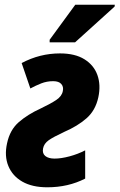

<svg xmlns="http://www.w3.org/2000/svg" viewBox="-20 -786 508 816"><path d="M181 10Q117 10 75 -14Q33 -38 15.5 -80.5Q-2 -123 10 -177Q22 -234 60 -267Q98 -300 153 -325Q195 -345 219 -361Q243 -377 247 -399Q251 -417 240.5 -429Q230 -441 206 -441Q179 -441 155 -431.5Q131 -422 109 -410L72 -518Q149 -559 235 -559Q299 -559 339 -534Q379 -509 394 -467Q409 -425 398 -373Q386 -317 348 -283.5Q310 -250 252 -225Q207 -204 187 -190Q167 -176 163 -155Q159 -134 172.5 -123Q186 -112 212 -112Q240 -112 275.5 -121.5Q311 -131 342 -147V-27Q270 10 181 10ZM191 -617 300 -766H468L467 -758L299 -606H191Z"/></svg>

Font: Noto Sans Condensed ExtraBold
Style: Italic
Weight: 800
Width: 3
Italic angle: -12°
Designer: Monotype Design Team
Foundry: Monotype Imaging Inc.
Version: Version 2.013; ttfautohint (v1.8.4.7-5d5b)